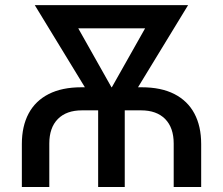

<svg xmlns="http://www.w3.org/2000/svg" viewBox="-20 -748 892 768"><path d="M67.4 0V-171.9Q67.4 -243.2 94.5 -293.9Q121.6 -344.7 174.8 -371.8Q228 -398.9 305.7 -398.9H546.4Q624.5 -398.9 677.5 -371.8Q730.5 -344.7 757.6 -293.9Q784.7 -243.2 784.7 -171.9V0H674.8V-173.8Q674.8 -237.3 640.6 -272Q606.4 -306.6 544.4 -306.6H307.6Q245.6 -306.6 211.4 -272Q177.2 -237.3 177.2 -173.8V0ZM372.6 0V-368.2H479V0ZM383.3 -294.4 119.1 -727.5H240.7L457.5 -342.8L442.4 -294.4ZM408.2 -294.4 397.9 -346.7 612.8 -727.5H732.4L468.3 -294.4ZM200.2 -634.8V-727.5H646.5V-634.8Z"/></svg>

Font: Inter 20pt Medium
Style: Regular
Weight: 500
Version: Version 4.001;git-66647c0bb